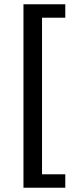

<svg xmlns="http://www.w3.org/2000/svg" viewBox="-20 -728 364 900"><path d="M90 152V-708H286V-645H177V89H286V152Z"/></svg>

Font: TypoPRO Source Sans Pro
Style: Regular
Weight: 600
Designer: Paul D. Hunt
Foundry: Adobe Systems Incorporated
Version: Version 2.020;PS 2.000;hotconv 1.0.86;makeotf.lib2.5.63406